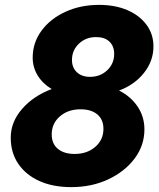

<svg xmlns="http://www.w3.org/2000/svg" viewBox="-20 -751 653 787"><path d="M386 -731Q452 -731 502 -709.5Q552 -688 580.5 -649.5Q609 -611 609 -561Q609 -501 570 -452Q531 -403 468 -380Q517 -355 544.5 -313.5Q572 -272 572 -221Q572 -155 532 -101.5Q492 -48 424 -16Q356 16 272 16Q197 16 141.5 -9Q86 -34 55 -79.5Q24 -125 24 -187Q24 -251 70.5 -304.5Q117 -358 192 -386Q155 -408 134.5 -441.5Q114 -475 114 -515Q114 -576 150 -625Q186 -674 248 -702.5Q310 -731 386 -731ZM374 -599Q332 -599 303.5 -572Q275 -545 275 -505Q275 -474 295 -455Q315 -436 349 -436Q391 -436 419.5 -463Q448 -490 448 -530Q448 -562 428.5 -580.5Q409 -599 374 -599ZM310 -303Q259 -303 225.5 -274Q192 -245 192 -200Q192 -162 217 -141Q242 -120 286 -120Q337 -120 370.5 -149Q404 -178 404 -223Q404 -261 379 -282Q354 -303 310 -303Z"/></svg>

Font: Wix Madefor Text ExtraBold
Style: Italic
Weight: 800
Italic angle: -12°
Designer: Dalton Maag Ltd
Foundry: Dalton Maag Ltd
Version: Version 3.100